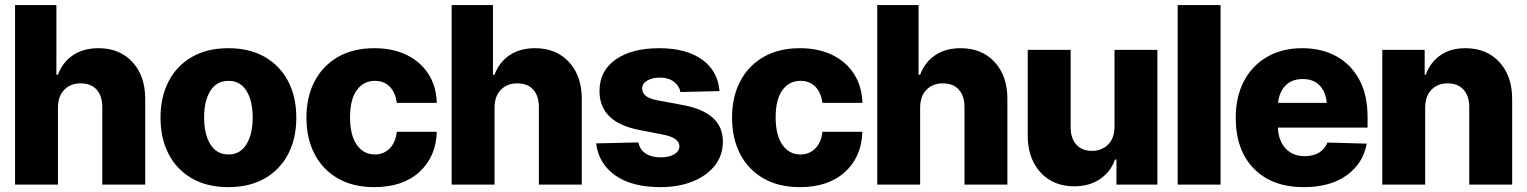

<svg xmlns="http://www.w3.org/2000/svg" viewBox="-20 -748 6188 778"><path d="M214.8 -311V0H41V-727.5H208.5V-445.3H214.8Q233.4 -495.6 275.6 -524.2Q317.9 -552.7 378.9 -552.7Q464.8 -552.7 516.6 -496.6Q568.4 -440.4 568.4 -347.7V0H394.5V-313.5Q394.5 -358.9 371.8 -384.5Q349.1 -410.2 306.6 -410.2Q265.6 -410.2 240.2 -384Q214.8 -357.9 214.8 -311Z M905.3 10.3Q819.3 10.3 757.8 -25.1Q696.3 -60.5 663.3 -123.8Q630.4 -187 630.4 -271Q630.4 -355 663.3 -418.5Q696.3 -481.9 757.8 -517.3Q819.3 -552.7 905.3 -552.7Q991.2 -552.7 1053 -517.3Q1114.7 -481.9 1147.7 -418.5Q1180.7 -355 1180.7 -271Q1180.7 -187 1147.7 -123.8Q1114.7 -60.5 1053 -25.1Q991.2 10.3 905.3 10.3ZM906.2 -122.1Q953.1 -122.1 978.5 -163.1Q1003.9 -204.1 1003.9 -272Q1003.9 -339.8 978.5 -380.1Q953.1 -420.4 906.2 -420.4Q857.9 -420.4 832.5 -380.1Q807.1 -339.8 807.1 -272Q807.1 -204.1 832.5 -163.1Q857.9 -122.1 906.2 -122.1Z M1496.6 10.3Q1410.2 10.3 1348.6 -25.4Q1287.1 -61 1254.4 -124.3Q1221.7 -187.5 1221.7 -271Q1221.7 -355 1254.6 -418.2Q1287.6 -481.4 1349.1 -517.1Q1410.6 -552.7 1496.6 -552.7Q1572.3 -552.7 1628.4 -525.1Q1684.6 -497.6 1716.3 -447.8Q1748 -397.9 1750 -331.1H1587.9Q1582.5 -373 1559.3 -396.7Q1536.1 -420.4 1499 -420.4Q1453.1 -420.4 1425.8 -382.8Q1398.4 -345.2 1398.4 -272.5Q1398.4 -200.2 1425.8 -161.1Q1453.1 -122.1 1499 -122.1Q1534.7 -122.1 1558.8 -146.2Q1583 -170.4 1587.9 -213.9H1750Q1746.6 -112.3 1679.2 -51Q1611.8 10.3 1496.6 10.3Z M1983.9 -311V0H1810.1V-727.5H1977.5V-445.3H1983.9Q2002.4 -495.6 2044.7 -524.2Q2086.9 -552.7 2147.9 -552.7Q2233.9 -552.7 2285.6 -496.6Q2337.4 -440.4 2337.4 -347.7V0H2163.6V-313.5Q2163.6 -358.9 2140.9 -384.5Q2118.2 -410.2 2075.7 -410.2Q2034.7 -410.2 2009.3 -384Q1983.9 -357.9 1983.9 -311Z M2895.5 -378.9 2736.8 -375Q2732.9 -400.4 2710.4 -417Q2688 -433.6 2653.8 -433.6Q2623.5 -433.6 2602.8 -421.6Q2582 -409.7 2582 -389.2Q2582 -373.5 2595 -361.1Q2607.9 -348.6 2642.6 -341.8L2747.6 -322.3Q2909.2 -292 2909.2 -174.8Q2909.2 -118.7 2876.5 -77.1Q2843.8 -35.6 2786.6 -12.7Q2729.5 10.3 2656.7 10.3Q2539.6 10.3 2472.4 -37.8Q2405.3 -85.9 2395.5 -167L2566.9 -170.9Q2572.8 -141.1 2596.7 -125.7Q2620.6 -110.4 2657.2 -110.4Q2690.4 -110.4 2711.7 -122.6Q2732.9 -134.8 2732.9 -155.3Q2732.9 -189.9 2666.5 -202.6L2571.3 -221.2Q2409.2 -252 2409.2 -378.9Q2409.2 -460.9 2474.6 -506.8Q2540 -552.7 2650.9 -552.7Q2761.2 -552.7 2825.2 -506.3Q2889.2 -460 2895.5 -378.9Z M3221.2 10.3Q3134.8 10.3 3073.2 -25.4Q3011.7 -61 2979 -124.3Q2946.3 -187.5 2946.3 -271Q2946.3 -355 2979.2 -418.2Q3012.2 -481.4 3073.7 -517.1Q3135.3 -552.7 3221.2 -552.7Q3296.9 -552.7 3353 -525.1Q3409.2 -497.6 3440.9 -447.8Q3472.7 -397.9 3474.6 -331.1H3312.5Q3307.1 -373 3283.9 -396.7Q3260.7 -420.4 3223.6 -420.4Q3177.7 -420.4 3150.4 -382.8Q3123 -345.2 3123 -272.5Q3123 -200.2 3150.4 -161.1Q3177.7 -122.1 3223.6 -122.1Q3259.3 -122.1 3283.4 -146.2Q3307.6 -170.4 3312.5 -213.9H3474.6Q3471.2 -112.3 3403.8 -51Q3336.4 10.3 3221.2 10.3Z M3708.5 -311V0H3534.7V-727.5H3702.1V-445.3H3708.5Q3727.1 -495.6 3769.3 -524.2Q3811.5 -552.7 3872.6 -552.7Q3958.5 -552.7 4010.3 -496.6Q4062 -440.4 4062 -347.7V0H3888.2V-313.5Q3888.2 -358.9 3865.5 -384.5Q3842.8 -410.2 3800.3 -410.2Q3759.3 -410.2 3733.9 -384Q3708.5 -357.9 3708.5 -311Z M4496.1 -235.4V-545.9H4669.9V0H4503.9V-101.6H4498Q4480.5 -51.3 4436.8 -22Q4393.1 7.3 4332 6.8Q4275.9 6.8 4233.9 -18.6Q4191.9 -43.9 4168.2 -90.1Q4144.5 -136.2 4144.5 -197.8V-545.9H4318.4V-231.4Q4318.4 -187.5 4341.6 -161.9Q4364.7 -136.2 4404.8 -136.7Q4443.4 -136.2 4469.7 -161.9Q4496.1 -187.5 4496.1 -235.4Z M4925.8 -727.5V0H4752V-727.5Z M5263.2 10.3Q5134.3 10.3 5060.8 -64.7Q4987.3 -139.6 4987.3 -271Q4987.3 -355.5 5020.3 -418.7Q5053.2 -481.9 5114 -517.3Q5174.8 -552.7 5256.8 -552.7Q5334.5 -552.7 5394 -520.5Q5453.6 -488.3 5487.5 -426Q5521.5 -363.8 5521.5 -273.9V-231H5158.2Q5160.2 -177.2 5189.5 -146.2Q5218.8 -115.2 5266.1 -115.2Q5300.3 -115.2 5324.5 -129.4Q5348.6 -143.6 5358.9 -170.4L5518.1 -166Q5503.4 -85.4 5436.8 -37.6Q5370.1 10.3 5263.2 10.3ZM5258.8 -427.7Q5214.4 -427.7 5189 -401.6Q5163.6 -375.5 5158.7 -331.1H5356.4Q5351.6 -376.5 5326.9 -402.1Q5302.2 -427.7 5258.8 -427.7Z M5754.9 -311V0H5581.1V-545.9H5752.9V-445.3H5757.3Q5775.4 -495.1 5816.4 -523.9Q5857.4 -552.7 5918 -552.7Q6003.9 -552.7 6055.7 -496.3Q6107.4 -439.9 6107.4 -347.7V0H5933.6V-313.5Q5933.6 -358.9 5910.4 -384.5Q5887.2 -410.2 5846.2 -410.2Q5805.2 -410.2 5780 -384Q5754.9 -357.9 5754.9 -311Z"/></svg>

Font: Inter Tight ExtraBold
Style: Regular
Weight: 800
Designer: Rasmus Andersson
Foundry: rsms
Version: Version 3.004; ttfautohint (v1.8.4.7-5d5b)